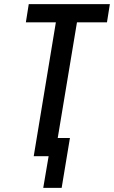

<svg xmlns="http://www.w3.org/2000/svg" viewBox="-20 -755 551 928"><path d="M278 153H189L215 0H143L250 -647H105L119 -735H511L497 -647H352L259 -88H318Z"/></svg>

Font: Iosevka Semibold
Style: Italic
Weight: 600
Italic angle: -9°
Monospace: yes
Designer: Belleve Invis
Foundry: Belleve Invis
Version: Version 32.5.0; ttfautohint (v1.8.4)